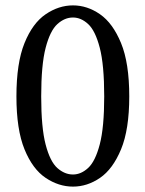

<svg xmlns="http://www.w3.org/2000/svg" viewBox="-20 -680 540 713"><path d="M251 13Q198 13 149.5 -19.5Q101 -52 71 -125.5Q41 -199 41 -322Q41 -446 71 -520Q101 -594 149.5 -627Q198 -660 251 -660Q304 -660 351.5 -627Q399 -594 429.5 -520Q460 -446 460 -322Q460 -199 429.5 -125.5Q399 -52 351.5 -19.5Q304 13 251 13ZM251 -32Q281 -32 307.5 -56.5Q334 -81 350.5 -144Q367 -207 367 -322Q367 -439 350.5 -502.5Q334 -566 307.5 -590.5Q281 -615 251 -615Q220 -615 193 -590.5Q166 -566 149.5 -502.5Q133 -439 133 -322Q133 -206 149.5 -143Q166 -80 193 -56Q220 -32 251 -32Z"/></svg>

Font: Source Serif 4
Style: Regular
Weight: 400
Designer: Frank Grießhammer
Foundry: Adobe
Version: Version 4.005;hotconv 1.1.0;makeotfexe 2.6.0